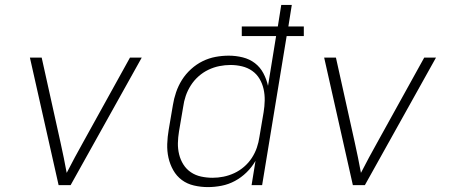

<svg xmlns="http://www.w3.org/2000/svg" viewBox="-20 -755 1840 783"><path d="M219 0 102 -520H150L227 -173Q234 -143 240 -112Q246 -81 252 -50Q268 -81 284.5 -112Q301 -143 318 -173L510 -520H558L268 0Z M828 8Q799 8 771 1.5Q743 -5 721.5 -21Q700 -37 686.5 -61Q673 -85 667 -112Q661 -139 662 -168Q663 -197 668 -226L685 -326Q689 -352 698 -378.5Q707 -405 722 -429Q737 -453 759 -473Q781 -493 806.5 -505.5Q832 -518 859 -523Q886 -528 913 -528Q942 -528 970 -521Q998 -514 1019.5 -497.5Q1041 -481 1054 -456.5Q1067 -432 1073 -405L1106 -608H966V-647H1113L1127 -735H1170L1156 -647H1219V-608H1149L1049 0H1006L1022 -99Q1007 -73 985.5 -52Q964 -31 938 -17Q912 -3 883.5 2.5Q855 8 828 8ZM847 -30Q869 -30 891.5 -34.5Q914 -39 935.5 -49Q957 -59 975.5 -75Q994 -91 1007 -111Q1020 -131 1027.5 -153Q1035 -175 1038 -197L1055 -297Q1059 -321 1059.5 -345Q1060 -369 1055 -391.5Q1050 -414 1038.5 -433.5Q1027 -453 1008.5 -466Q990 -479 967 -484.5Q944 -490 920 -490Q898 -490 875 -485.5Q852 -481 830 -470.5Q808 -460 789.5 -443.5Q771 -427 758 -406.5Q745 -386 737.5 -364Q730 -342 727 -319L710 -219Q706 -195 705.5 -171.5Q705 -148 710.5 -125.5Q716 -103 728 -84Q740 -65 758.5 -52.5Q777 -40 800 -35Q823 -30 847 -30Z M1419 0 1302 -520H1350L1427 -173Q1434 -143 1440 -112Q1446 -81 1452 -50Q1468 -81 1484.5 -112Q1501 -143 1518 -173L1710 -520H1758L1468 0Z"/></svg>

Font: Iosevka SS04 XLt Ex Obl
Style: Regular
Weight: 200
Width: 7
Italic angle: -9°
Monospace: yes
Designer: Belleve Invis
Foundry: Belleve Invis
Version: Version 19.0.0; ttfautohint (v1.8.4)